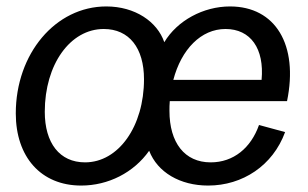

<svg xmlns="http://www.w3.org/2000/svg" viewBox="-20 -564 956 596"><path d="M232 12C316 12 395 -28 443 -96C469 -29 539 12 626 12C733 12 827 -50 865 -154L784 -176C759 -105 705 -60 634 -60C553 -60 506 -121 506 -220C506 -230 506 -239 507 -250H871C907 -425 835 -544 694 -544C611 -544 530 -500 490 -433C468 -497 399 -544 310 -544C152 -544 29 -397 29 -212C29 -77 107 12 232 12ZM244 -60C165 -60 119 -120 119 -217C119 -364 198 -474 302 -474C381 -474 427 -415 427 -318C427 -172 348 -60 244 -60ZM518 -316C543 -411 604 -474 680 -474C758 -474 801 -413 792 -316Z"/></svg>

Font: Ronzino Oblique
Style: Italic
Weight: 400
Italic angle: -8°
Designer: Nunzio Mazzaferro
Foundry: Collletttivo
Version: Version 1.000;Glyphs 3.3 (3337)